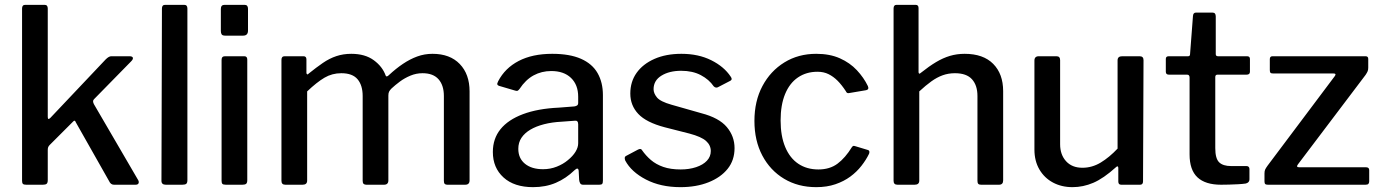

<svg xmlns="http://www.w3.org/2000/svg" viewBox="-20 -762 5700 792"><path d="M550 -19Q554 -12 551.5 -6Q549 0 539 0H450Q443 0 438 -4Q433 -8 430 -15L293 -257Q291 -263 288 -264Q285 -265 280 -259L185 -164Q181 -160 179 -155.5Q177 -151 177 -143V-19Q177 -8 172.5 -4Q168 0 157 0H88Q78 0 74.5 -3.5Q71 -7 71 -16V-727Q71 -742 84 -742H164Q177 -742 177 -727V-280Q177 -273 179.5 -271.5Q182 -270 188 -276L416 -517Q429 -530 439 -530H514Q526 -530 528 -524Q530 -518 521 -509L369 -354Q365 -350 364 -346Q363 -342 367 -333L550 -19Z M753 -19Q753 -8 748.5 -4Q744 0 732 0H664Q646 0 646 -16L648 -727Q648 -742 661 -742H740Q753 -742 753 -727Z M1000 -19Q1000 -8 995.5 -4Q991 0 980 0H912Q901 0 897.5 -3.5Q894 -7 894 -16V-515Q894 -530 908 -530H988Q1000 -530 1000 -516ZM1003 -636Q1003 -615 983 -615H909Q898 -615 894.5 -620Q891 -625 891 -634V-725Q891 -742 906 -742H989Q1003 -742 1003 -726Z M1157 0Q1141 0 1141 -16V-515Q1141 -530 1154 -530H1232Q1244 -530 1244 -517V-462Q1244 -457 1247 -455.5Q1250 -454 1254 -459Q1285 -484 1312 -502.5Q1339 -521 1367.5 -530.5Q1396 -540 1429 -540Q1486 -540 1522 -513.5Q1558 -487 1571 -450Q1573 -446 1576.5 -447Q1580 -448 1584 -452Q1613 -479 1642 -498.5Q1671 -518 1701 -529Q1731 -540 1764 -540Q1836 -540 1876.5 -498Q1917 -456 1917 -385V-18Q1917 0 1899 0H1825Q1818 0 1814.5 -3.5Q1811 -7 1811 -16V-366Q1811 -410 1789 -435Q1767 -460 1723 -460Q1697 -460 1673 -450Q1649 -440 1629.5 -425.5Q1610 -411 1595 -397Q1588 -390 1585 -384Q1582 -378 1582 -368V-18Q1582 0 1564 0H1491Q1484 0 1480 -3.5Q1476 -7 1476 -16V-366Q1476 -410 1455 -435Q1434 -460 1388 -460Q1350 -460 1318.5 -441.5Q1287 -423 1247 -385V-17Q1247 0 1228 0H1157Z M2350 -60Q2315 -26 2273 -8Q2231 10 2179 10Q2101 10 2057 -30Q2013 -70 2013 -135Q2013 -190 2044.5 -229Q2076 -268 2137 -291Q2198 -314 2285 -318L2349 -323Q2356 -324 2360.5 -327Q2365 -330 2365 -338V-363Q2365 -412 2335.5 -440.5Q2306 -469 2254 -469Q2214 -469 2181 -451Q2148 -433 2123 -395Q2119 -390 2116 -388Q2113 -386 2106 -388L2038 -408Q2033 -410 2031.5 -413.5Q2030 -417 2035 -427Q2063 -481 2119.5 -510.5Q2176 -540 2258 -540Q2330 -540 2376.5 -519.5Q2423 -499 2445 -460.5Q2467 -422 2467 -370V-17Q2467 -7 2464 -3.5Q2461 0 2452 0H2385Q2377 0 2373.5 -5.5Q2370 -11 2369 -20L2367 -58Q2365 -74 2350 -60ZM2365 -249Q2365 -266 2351 -264L2297 -260Q2257 -258 2224 -249.5Q2191 -241 2167.5 -227Q2144 -213 2131 -193.5Q2118 -174 2118 -148Q2118 -109 2145.5 -86.5Q2173 -64 2220 -64Q2250 -64 2276.5 -74.5Q2303 -85 2322 -101Q2343 -118 2354 -136Q2365 -154 2365 -171V-249Z M2924 -406Q2905 -434 2871 -452Q2837 -470 2790 -470Q2741 -470 2708.5 -450Q2676 -430 2676 -394Q2676 -377 2690 -360Q2704 -343 2750 -330L2873 -295Q2946 -276 2978 -238Q3010 -200 3010 -151Q3010 -101 2981.5 -65.5Q2953 -30 2902.5 -10Q2852 10 2787 10Q2705 10 2644.5 -21.5Q2584 -53 2559 -100Q2557 -106 2557 -110.5Q2557 -115 2561 -118L2610 -144Q2617 -148 2621.5 -147.5Q2626 -147 2628 -143Q2644 -120 2665 -102Q2686 -84 2716 -73.5Q2746 -63 2788 -63Q2823 -63 2851.5 -72.5Q2880 -82 2896 -99Q2912 -116 2912 -139Q2912 -163 2892.5 -180.5Q2873 -198 2824 -211L2722 -237Q2646 -257 2613 -292Q2580 -327 2580 -376Q2580 -425 2606 -461.5Q2632 -498 2679.5 -519Q2727 -540 2791 -540Q2861 -540 2914 -513.5Q2967 -487 2994 -446Q2997 -442 2998 -437.5Q2999 -433 2993 -429L2941 -402Q2937 -400 2932.5 -401Q2928 -402 2924 -406Z M3347 -540Q3403 -540 3444.5 -521.5Q3486 -503 3514.5 -472.5Q3543 -442 3560 -407Q3566 -393 3553 -390L3482 -378Q3473 -376 3469 -386Q3452 -412 3435 -429Q3418 -446 3398 -456Q3378 -466 3352 -466Q3306 -466 3271.5 -442.5Q3237 -419 3218.5 -374Q3200 -329 3200 -265Q3200 -201 3219 -155.5Q3238 -110 3273 -86.5Q3308 -63 3356 -63Q3403 -63 3435 -87Q3467 -111 3494 -155Q3497 -159 3499.5 -160Q3502 -161 3508 -159L3561 -143Q3569 -140 3565 -128Q3553 -103 3533.5 -78Q3514 -53 3487.5 -33.5Q3461 -14 3426 -2Q3391 10 3347 10Q3272 10 3214.5 -24.5Q3157 -59 3124.5 -120.5Q3092 -182 3092 -263Q3092 -345 3125 -407Q3158 -469 3215.5 -504.5Q3273 -540 3347 -540Z M3682 0Q3666 0 3666 -16V-727Q3666 -742 3678 -742H3757Q3769 -742 3769 -729V-465Q3769 -460 3771.5 -458.5Q3774 -457 3779 -462Q3813 -489 3841.5 -506Q3870 -523 3898.5 -531.5Q3927 -540 3959 -540Q4036 -540 4077 -498.5Q4118 -457 4118 -386V-18Q4118 0 4101 0H4027Q4019 0 4015.5 -3.5Q4012 -7 4012 -16V-366Q4012 -410 3989.5 -435Q3967 -460 3919 -460Q3892 -460 3868.5 -451.5Q3845 -443 3822 -426.5Q3799 -410 3772 -385V-17Q3772 0 3753 0H3682Z M4445 -70Q4485 -70 4520.5 -91.5Q4556 -113 4590 -149V-513Q4590 -530 4609 -530H4681Q4697 -530 4697 -514L4695 -14Q4695 0 4683 0H4605Q4593 0 4593 -13V-69Q4593 -74 4590.5 -75.5Q4588 -77 4583 -72Q4532 -26 4490 -8Q4448 10 4404 10Q4359 10 4323.5 -9Q4288 -28 4267.5 -63Q4247 -98 4247 -145V-512Q4247 -530 4265 -530H4338Q4353 -530 4353 -514V-167Q4353 -124 4377.5 -97Q4402 -70 4445 -70Z M5002 -454Q4993 -454 4993 -444V-151Q4993 -108 5009 -92.5Q5025 -77 5058 -77H5122Q5128 -77 5131 -73.5Q5134 -70 5134 -65V-22Q5134 -9 5119 -5Q5106 -3 5087 -2Q5068 -1 5049.5 -0.5Q5031 0 5017 0Q4952 0 4919.5 -30.5Q4887 -61 4887 -125V-442Q4887 -454 4877 -454H4802Q4789 -454 4789 -466V-519Q4789 -530 4801 -530H4881Q4889 -530 4889 -539L4901 -696Q4902 -710 4913 -710H4982Q4995 -710 4995 -694V-539Q4995 -530 5004 -530H5124Q5136 -530 5136 -519V-466Q5136 -454 5122 -454Z M5210 0Q5202 0 5199 -3Q5196 -6 5196 -14V-46Q5196 -56 5198.5 -62Q5201 -68 5209 -79L5486 -448Q5494 -459 5480 -459H5231Q5223 -459 5220.5 -462Q5218 -465 5218 -473V-518Q5218 -530 5229 -530H5613Q5624 -530 5624 -519V-483Q5624 -474 5621.5 -468Q5619 -462 5613 -453L5334 -84Q5325 -72 5339 -72H5615Q5628 -72 5628 -60V-14Q5628 -8 5625 -4Q5622 0 5613 0H5210Z"/></svg>

Font: Libre Franklin Thin Medium
Style: Regular
Weight: 500
Version: Version 3.000